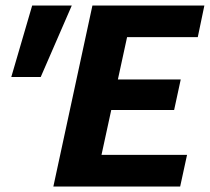

<svg xmlns="http://www.w3.org/2000/svg" viewBox="-20 -678 763 698"><path d="M635 0H174L316 -658H723L699 -543H442L349 -115H660ZM280 -278 305 -389H637L613 -278ZM128 -398H21L97 -658H241Z"/></svg>

Font: Ysabeau Infant ExtraBold
Style: Italic
Weight: 800
Italic angle: -12°
Designer: Christian Thalmann (Catharsis Fonts)
Version: Version 2.001;gftools[0.9.30]; featfreeze: ss01,ss02,lnum